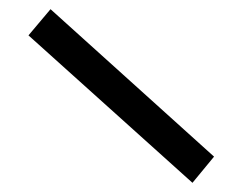

<svg xmlns="http://www.w3.org/2000/svg" viewBox="-20 -499 524 418"><path d="M42 -422 399 -101 446 -158 90 -479Z"/></svg>

Font: Exo 2.0 Medium
Style: Regular
Weight: 500
Designer: Natanael Gama
Version: Version 1.001;PS 001.001;hotconv 1.0.70;makeotf.lib2.5.58329